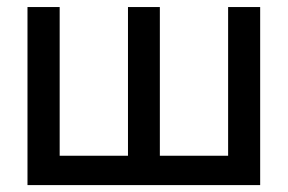

<svg xmlns="http://www.w3.org/2000/svg" viewBox="-20 -536 833 556"><path d="M59.6 -515.6H152.8V-85H350.6V-515.6H442.9V-85H640.6V-515.6H733.4V0H59.6Z"/></svg>

Font: Inter Cardless Display
Style: Regular
Weight: 400
Designer: Rasmus Andersson
Foundry: rsms
Version: Version 4.001;git-9221beed3